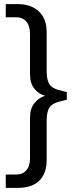

<svg xmlns="http://www.w3.org/2000/svg" viewBox="-20 -732 395 934"><path d="M305 -284V-247L278 -240Q238 -232 222.5 -211.5Q207 -191 207 -146V46Q207 112 171 147Q135 182 67 182H8V117H60Q90 117 108 96.5Q126 76 126 37V-160Q126 -204 148 -231Q170 -258 200 -266Q170 -273 148 -299.5Q126 -326 126 -371V-567Q126 -606 108 -627Q90 -648 60 -648H8V-712H67Q131 -712 169 -676.5Q207 -641 207 -576V-385Q207 -340 222.5 -319.5Q238 -299 278 -291Z"/></svg>

Font: Muli
Style: Regular
Weight: 400
Designer: Vernon Adams
Foundry: Vernon Adams
Version: Version 2.000